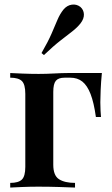

<svg xmlns="http://www.w3.org/2000/svg" viewBox="-20 -845 506 865"><path d="M439 -516Q435 -476 433.5 -439.5Q432 -403 432 -384Q432 -364 433 -346.5Q434 -329 435 -318H412Q403 -383 388 -421.5Q373 -460 351 -477.5Q329 -495 297 -495Q291 -495 284 -495Q277 -495 271 -495Q243 -495 231.5 -481Q220 -467 220 -431V-103Q220 -54 246 -37.5Q272 -21 318 -21V0Q293 -1 247.5 -2.5Q202 -4 152 -4Q115 -4 79.5 -2.5Q44 -1 26 0V-21Q63 -21 78.5 -36Q94 -51 94 -93V-422Q94 -465 78.5 -480Q63 -495 26 -495V-516Q44 -515 81.5 -513.5Q119 -512 154 -512Q189 -512 224.5 -514Q260 -516 285 -516ZM342 -814Q357 -801 358 -781Q359 -761 343 -740Q328 -721 305.5 -703.5Q283 -686 252 -662Q221 -638 178 -597L167 -606Q197 -658 212.5 -694Q228 -730 239 -756Q250 -782 266 -802Q282 -821 303.5 -824Q325 -827 342 -814Z"/></svg>

Font: Playfair Display SemiBold
Style: Regular
Weight: 600
Designer: Claus Eggers Sørensen
Foundry: Claus Eggers Sørensen
Version: Version 1.203